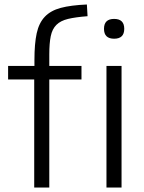

<svg xmlns="http://www.w3.org/2000/svg" viewBox="-20 -833 641 853"><path d="M487 -661Q442 -661 442 -705Q442 -749 487 -749Q532 -749 532 -705Q532 -661 487 -661ZM453 -540H520V0H453ZM132 -480H16V-540H133V-567Q133 -639 143 -685Q153 -731 179 -758.5Q205 -786 250 -798Q295 -810 366 -813L369 -761Q316 -757 282.5 -749Q249 -741 230.5 -722.5Q212 -704 205.5 -672.5Q199 -641 199 -591V-540H342V-480H199V0H132Z"/></svg>

Font: Encode Sans Normal
Style: Light
Weight: 300
Designer: Pablo Impallari, Andres Torresi
Foundry: Pablo Impallari, Andres Torresi
Version: Version 1.000; ttfautohint (v1.00) -l 8 -r 50 -G 200 -x 14 -